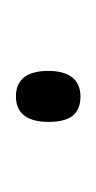

<svg xmlns="http://www.w3.org/2000/svg" viewBox="40 -546 121 241"><g transform="rotate(90 100.5 -425.5)"><path d="M69 -426C69 -401 78 -385 101 -385C123 -385 133 -400 133 -426C133 -452 124 -466 101 -466C78 -466 69 -449 69 -426Z"/></g></svg>

Font: Noto Sans Kannada UI Condensed ExtraLight
Style: Regular
Weight: 200
Width: 3
Designer: Jelle Bosma - Monotype Design Team
Foundry: Monotype Imaging Inc.
Version: Version 2.005